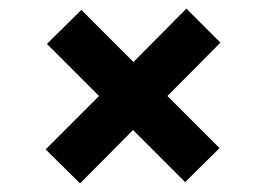

<svg xmlns="http://www.w3.org/2000/svg" viewBox="-20 -513 619 446"><path d="M166 -87 86 -166 210 -290 89 -411 169 -490 290 -369 413 -493 492 -414 369 -290 490 -169 410 -90 289 -211Z"/></svg>

Font: DM Sans 9pt
Style: Bold
Weight: 700
Version: Version 4.004;gftools[0.9.30]